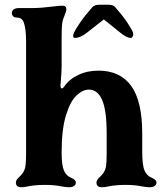

<svg xmlns="http://www.w3.org/2000/svg" viewBox="-20 -780 700 810"><path d="M47 -10Q47 -16 51 -22Q55 -28 61 -33Q71 -43 76 -50Q85 -63 87.5 -80.5Q90 -98 90 -130V-606Q90 -659 80 -686Q76 -696 69 -701Q62 -706 50 -706Q41 -706 35.5 -711.5Q30 -717 30 -726Q30 -734 37.5 -740Q45 -746 60 -746H118Q152 -746 208 -753Q231 -756 243 -756Q260 -756 260 -741Q260 -732 249 -706Q243 -691.8 241.5 -672.9Q240 -654 240 -617V-606V-501Q240 -478 237 -445L236 -429L235 -420Q235 -407 241 -407Q246 -407 251 -415Q271 -445 309.5 -463.5Q348 -482 395 -482Q487 -482 533.5 -417.5Q580 -353 580 -217.5V-140.2Q580 -83 590 -60Q600 -38 620 -30Q640 -22 640 -10Q640 -1 632.5 4.5Q625 10 610 10Q599 10 577 6Q549 0 509 0Q467.3 0 434 7Q422 10 410 10Q387 10 387 -10Q387 -16 391 -22Q395 -28 401 -33Q411 -43 416 -50Q425 -63 427.5 -80.5Q430 -98 430 -130V-217Q430 -314 411 -358Q392 -402 354.9 -402Q329 -402 302.5 -377Q276 -352 258 -292.5Q240 -233 240 -136Q240 -82 250 -60Q260 -38 280 -30Q300 -22 300 -10Q300 -1 292.5 4.5Q285 10 270 10Q259 10 237 6Q209 0 169 0Q127.3 0 94 7Q82 10 70 10Q47 10 47 -10ZM293 -644Q299 -657 318.5 -685.5Q338 -714 368 -748Q378 -760 398 -760H438Q458 -760 466 -750Q500 -711 518 -683.5Q536 -656 540 -645Q544 -635 540.5 -627.5Q537 -620 531 -620Q515 -620 489 -641L418 -698L344 -640Q331 -630 318.5 -625Q306 -620 298 -620Q282 -620 293 -644Z"/></svg>

Font: Raigarh
Style: Regular
Weight: 400
Designer: jaikishan Patel
Foundry: MagicType
Version: Version 1.000;FEAKit 1.0